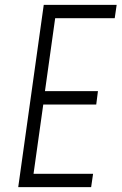

<svg xmlns="http://www.w3.org/2000/svg" viewBox="-20 -770 500 790"><path d="M460 -750 452 -695H207L165 -395H383L376 -340H158L118 -55H363L355 0H55L160 -750Z"/></svg>

Font: Mohave Light
Style: Italic
Weight: 300
Italic angle: -8°
Designer: Gumpita Rahayu
Foundry: Tokotype
Version: Version 2.003